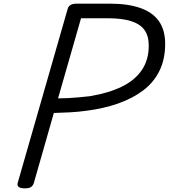

<svg xmlns="http://www.w3.org/2000/svg" viewBox="-20 -1018 925 1052"><path d="M116 14Q69 14 77 -16L351 -970Q355 -984 367 -991Q379 -998 401 -998H581Q682 -998 749.5 -974Q817 -950 851 -901.5Q885 -853 885 -778Q885 -694 854 -630.5Q823 -567 765 -523Q707 -479 627.5 -451Q548 -423 452 -411Q409 -405 363 -402.5Q317 -400 275 -399L165 -14Q160 0 149.5 7Q139 14 116 14ZM298 -479Q324 -479 354 -480.5Q384 -482 414.5 -485Q445 -488 473 -491Q575 -508 647 -543Q719 -578 757 -634Q795 -690 795 -768Q795 -822 771 -854.5Q747 -887 697.5 -902.5Q648 -918 569 -918H424Z"/></svg>

Font: Playwrite AU NSW
Style: Regular
Weight: 400
Designer: Veronika Burian, José Scaglione
Foundry: TypeTogether
Version: Version 1.002